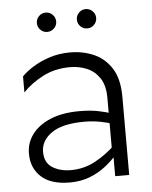

<svg xmlns="http://www.w3.org/2000/svg" viewBox="-52 -761 646 815"><g transform="rotate(-5 270.5 -353.5)"><path d="M413.3 -132 417.7 -92.8Q396.8 -67.2 366.5 -43.4Q336.3 -19.6 298 -4.8Q259.7 10 213.6 10Q132.4 10 91.3 -27.8Q50.2 -65.5 50.2 -127.2Q50.2 -172.8 77.3 -209.1Q104.5 -245.5 155.4 -266.8Q206.4 -288.2 278.9 -288.2Q324.9 -288.2 359.6 -281.2Q394.2 -274.2 411.9 -266.9L415 -221.7Q397.5 -229.2 364.3 -235.4Q331 -241.7 296.9 -241.7Q202.6 -241.7 156.6 -209.6Q110.6 -177.5 110.6 -129.5Q110.6 -83.1 143.1 -62.5Q175.7 -41.9 221.9 -41.9Q279 -41.9 327.8 -68.9Q376.6 -95.9 413.3 -132ZM402.6 -334.4Q402.6 -386.6 381.9 -418Q361.1 -449.3 327.9 -463.5Q294.6 -477.7 255.8 -477.7Q190.4 -477.7 138.8 -450.6Q87.3 -423.5 53.8 -387.6V-455.9Q71 -474.3 101.6 -493.7Q132.1 -513 172.9 -526.5Q213.7 -540 261.7 -540Q315.9 -540 362.5 -519.7Q409.1 -499.4 437.8 -454.1Q466.4 -408.7 466.4 -333.1V0H406.7V-100.1L402.6 -106.7ZM173.1 -635.1Q156.1 -635.1 144.1 -647.2Q132.1 -659.2 132.1 -676.2Q132.1 -693.2 144.1 -705.3Q156.1 -717.5 173.1 -717.5Q190.1 -717.5 202.2 -705.3Q214.4 -693.2 214.4 -676.2Q214.4 -659.2 202.2 -647.2Q190.1 -635.1 173.1 -635.1ZM343.5 -635.1Q326.5 -635.1 314.5 -647.2Q302.5 -659.2 302.5 -676.2Q302.5 -693.2 314.5 -705.3Q326.5 -717.5 343.5 -717.5Q360.5 -717.5 372.6 -705.3Q384.8 -693.2 384.8 -676.2Q384.8 -659.2 372.6 -647.2Q360.5 -635.1 343.5 -635.1Z"/></g></svg>

Font: Roundo Variable
Style: Regular
Weight: 200
Designer: Shiva Nallaperumal
Foundry: Indian Type Foundry
Version: Version 2.000